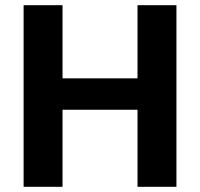

<svg xmlns="http://www.w3.org/2000/svg" viewBox="-20 -720 771 740"><path d="M510 0V-700H660V0ZM71 0V-700H221V0ZM202 -297V-418H533V-297Z"/></svg>

Font: DM Sans 11pt Black
Style: Regular
Weight: 900
Version: Version 4.004;gftools[0.9.30]